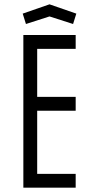

<svg xmlns="http://www.w3.org/2000/svg" viewBox="-20 -868 440 888"><path d="M88 -706H330V-642H152V-420H330V-356H152V-64H330V0H88ZM85 -805 209 -848 333 -805 318 -757 209 -792 100 -757Z"/></svg>

Font: Lineal Light
Style: Regular
Weight: 300
Designer: Created by Frank Adebiaye with contributions from Anton Moglia & Ariel Martín Pérez
Created by Frank ADEBIAYE with FontF
Foundry: Velvetyne Type Foundry
Version: Version 2.000